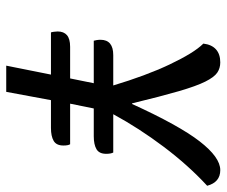

<svg xmlns="http://www.w3.org/2000/svg" viewBox="-74 -636 710 601"><g transform="rotate(90 280.5 -335.0)"><path d="M185 0 213 -140H81Q80 -142 79 -149Q78 -156 78 -161Q78 -180 89.5 -190Q101 -200 126 -200H225L240 -274H107Q106 -277 105 -283Q104 -289 104 -295Q104 -315 116 -325Q128 -335 152 -335H247Q232 -385 215.5 -429.5Q199 -474 181.5 -511Q164 -548 147.5 -575Q131 -602 116 -617Q119 -643 134 -656.5Q149 -670 175 -670Q193 -670 207 -660.5Q221 -651 235 -623Q249 -595 265 -540Q281 -485 303 -394H305Q372 -541 422 -605.5Q472 -670 512 -670Q550 -670 561 -629Q497 -570 439 -493Q381 -416 337 -335H457Q461 -327 461 -313Q461 -291 446.5 -282.5Q432 -274 406 -274H319L304 -200H431Q435 -194 435 -179Q435 -157 420.5 -148.5Q406 -140 380 -140H293L267 0Z"/></g></svg>

Font: Sansita Swashed Light Light
Style: Regular
Weight: 300
Version: Version 1.003